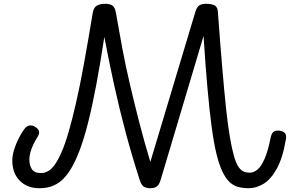

<svg xmlns="http://www.w3.org/2000/svg" viewBox="-20 -977 1574 1014"><path d="M188 17Q124 17 84.5 -22.5Q45 -62 45 -130Q45 -156 54.5 -186.5Q64 -217 78.5 -246Q93 -275 109 -296Q120 -311 135 -314Q150 -317 164 -308Q183 -297 186 -284Q189 -271 179 -255Q165 -233 155 -211.5Q145 -190 140 -170.5Q135 -151 135 -135Q135 -105 148 -84Q161 -63 197 -63Q216 -63 234 -73Q252 -83 269.5 -107.5Q287 -132 305.5 -174.5Q324 -217 342.5 -280.5Q361 -344 381.5 -433.5Q402 -523 423.5 -641Q445 -759 470 -910Q475 -938 492 -947.5Q509 -957 536 -957Q560 -957 573.5 -948Q587 -939 592 -910Q608 -817 626 -721.5Q644 -626 667 -528Q690 -430 716 -329Q742 -228 774 -122L1011 -912Q1019 -940 1032.5 -948.5Q1046 -957 1068 -957Q1097 -957 1113.5 -948.5Q1130 -940 1131 -910Q1143 -746 1153.5 -622Q1164 -498 1173.5 -408Q1183 -318 1193.5 -256.5Q1204 -195 1214.5 -157Q1225 -119 1237.5 -99Q1250 -79 1265 -72Q1280 -65 1298 -65Q1321 -65 1341 -82.5Q1361 -100 1378.5 -141Q1396 -182 1409 -249Q1414 -271 1423.5 -280Q1433 -289 1455 -287Q1475 -285 1484.5 -274Q1494 -263 1490 -242Q1473 -141 1441 -84.5Q1409 -28 1370.5 -5.5Q1332 17 1294 17Q1264 17 1238.5 10.5Q1213 4 1192.5 -15.5Q1172 -35 1154.5 -71Q1137 -107 1123 -165Q1109 -223 1097.5 -309Q1086 -395 1075.5 -513Q1065 -631 1055 -787L829 -29Q821 -1 808 8Q795 17 775 17Q752 17 739 8.5Q726 0 717 -29Q677 -153 643.5 -278.5Q610 -404 582.5 -529.5Q555 -655 531 -782Q509 -637 487.5 -524Q466 -411 444.5 -326.5Q423 -242 400.5 -183Q378 -124 354 -84.5Q330 -45 304 -23Q278 -1 249.5 8Q221 17 188 17Z"/></svg>

Font: Playwrite HU
Style: Regular
Weight: 400
Designer: Veronika Burian, José Scaglione
Foundry: TypeTogether
Version: Version 1.002